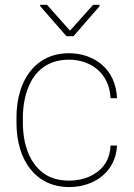

<svg xmlns="http://www.w3.org/2000/svg" viewBox="-20 -756 547 786"><path d="M263.2 -16.6C219.7 -16.6 184.1 -27.3 156.2 -48.3C100.1 -90.8 73.7 -166 73.7 -253.9V-274.4C73.7 -318.4 80.6 -358.4 94.2 -394C121.1 -465.8 176.3 -511.7 262.2 -511.7C349.1 -511.7 427.7 -459 432.6 -354H459C454.1 -475.1 363.8 -538.1 262.2 -538.1C126.5 -538.1 47.4 -429.2 47.4 -274.4V-253.9C47.4 -99.6 126.5 9.8 263.2 9.8C366.2 9.8 454.1 -52.7 459 -160.2H432.6C430.7 -126.5 421.4 -99.1 404.8 -78.1C371.1 -35.6 318.4 -16.6 263.2 -16.6ZM144.5 -736.3V-731L252 -607.9H280.8L387.2 -730V-736.3H361.3L266.6 -630.4L172.4 -736.3Z"/></svg>

Font: Vazirmatn Thin
Style: Regular
Weight: 100
Designer: Saber Rastikerdar
Foundry: Saber Rastikerdar
Version: Version 33.003